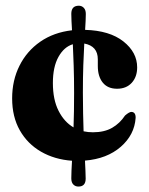

<svg xmlns="http://www.w3.org/2000/svg" viewBox="-20 -574 535 688"><path d="M277 -241.5Q277 -201.5 277.8 -167.2Q278.5 -133 279.5 -103.5Q295.5 -100 313 -100Q354 -100 381.8 -116Q409.5 -132 428 -160Q443.5 -173.5 451.5 -173Q466.5 -172 466 -151.5Q462 -91 412.8 -48Q363.5 -5 284.5 1.5Q285.5 21.5 286.2 37.5Q287 53.5 287 66Q287 94.5 261 94.5Q250 94.5 242.8 87.2Q235.5 80 235.5 65Q235.5 53 236.2 37.2Q237 21.5 238 2Q175.5 -2.5 127 -30.5Q78.5 -58.5 51 -107Q23.5 -155.5 23.5 -221.5Q23.5 -286 49.8 -338.5Q76 -391 124.2 -424.5Q172.5 -458 238 -465.5Q237 -484 236.2 -498.8Q235.5 -513.5 235.5 -524.5Q235.5 -553.5 262.5 -553.5Q273 -553.5 280.2 -546Q287.5 -538.5 287.5 -524Q287.5 -513 286.8 -498.8Q286 -484.5 285 -467Q373 -464.5 422.2 -425.5Q471.5 -386.5 471.5 -332.5Q471.5 -298.5 452 -277.2Q432.5 -256 399.5 -256Q366 -256 348.2 -278Q330.5 -300 330.5 -337.5V-361.5Q330.5 -409 282 -418Q280 -384 278.5 -340.2Q277 -296.5 277 -241.5ZM169.5 -276.5Q169.5 -217 189.8 -177Q210 -137 243.5 -117.5Q244.5 -144.5 245 -175.2Q245.5 -206 245.5 -241.5Q245.5 -295.5 244 -338.8Q242.5 -382 241 -415.5Q209.5 -406 189.5 -370.2Q169.5 -334.5 169.5 -276.5Z"/></svg>

Font: Fraunces 72pt Soft
Style: Bold
Weight: 700
Version: Version 1.000;[b76b70a41]